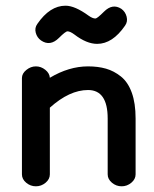

<svg xmlns="http://www.w3.org/2000/svg" viewBox="-20 -644 542 674"><path d="M57 -32V-370Q57 -386 72.5 -398.5Q88 -411 106 -411Q124 -411 139 -399Q154 -387 155 -371Q222 -411 289 -411Q324 -411 352 -403Q380 -395 404.5 -375.5Q429 -356 442.5 -319Q456 -282 456 -228V-32Q456 -15 441 -2.5Q426 10 407 10Q388 10 373 -2.5Q358 -15 358 -32V-228Q358 -328 289 -328Q224 -328 155 -266V-32Q155 -15 140 -2.5Q125 10 106 10Q87 10 72 -2.5Q57 -15 57 -32ZM321 -490Q284 -490 241 -523Q226 -534 217 -534Q210 -534 187 -511Q156 -480 124 -502Q110 -512 105.5 -529Q101 -546 111 -560Q155 -624 210 -624Q243 -624 291 -589Q305 -579 315 -579Q321 -579 345 -603Q375 -633 406 -613Q420 -603 424.5 -585.5Q429 -568 419 -554Q375 -490 321 -490Z"/></svg>

Font: Hoogli
Style: Bold
Weight: 700
Designer: Anand Singh Naorem
Foundry: Brand New Type
Version: Version 1.00 b007